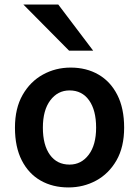

<svg xmlns="http://www.w3.org/2000/svg" viewBox="-20 -801 603 833"><path d="M44.9 -247.1Q44.9 -331.1 78.1 -389.2Q111.3 -447.3 166.3 -477.5Q221.2 -507.8 286.6 -507.8Q355 -507.8 407.2 -477.5Q459.5 -447.3 489 -389.2Q518.6 -331.1 518.6 -247.1Q518.6 -163.1 485.4 -105.2Q452.1 -47.4 397.2 -17.6Q342.3 12.2 276.9 12.2Q208.5 12.2 156.2 -17.6Q104 -47.4 74.5 -105.2Q44.9 -163.1 44.9 -247.1ZM166 -247.1Q166 -171.9 196.5 -129.4Q227.1 -86.9 281.7 -86.9Q332.5 -86.9 364.7 -129.4Q397 -171.9 397 -247.1Q397 -322.8 366.5 -365.7Q335.9 -408.7 281.7 -408.7Q230.5 -408.7 198.2 -365.7Q166 -322.8 166 -247.1ZM81.5 -781.2H232.9L384.3 -581.1H279.8Z"/></svg>

Font: Kanchenjunga
Style: Bold
Weight: 700
Designer: Becca Hirsbrunner Spalinger
Foundry: SIL International
Version: Version 2.001